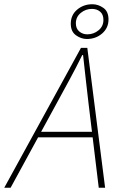

<svg xmlns="http://www.w3.org/2000/svg" viewBox="-62 -886 562 906"><path d="M-42 0 320 -660H350L434 0H404L356 -396Q350 -452 343 -509Q336 -566 330 -626H326Q296 -565 266 -510Q236 -455 204 -396L-12 0ZM104 -238 112 -264H392L386 -238ZM348 -702Q321 -702 296.5 -719.5Q272 -737 272 -774Q272 -815 302 -840.5Q332 -866 374 -866Q401 -866 425.5 -849Q450 -832 450 -794Q450 -754 420 -728Q390 -702 348 -702ZM350 -724Q380 -724 403 -743Q426 -762 426 -792Q426 -818 410.5 -831Q395 -844 372 -844Q342 -844 319 -825Q296 -806 296 -776Q296 -751 312 -737.5Q328 -724 350 -724Z"/></svg>

Font: Source Sans Variable
Style: Italic
Weight: 200
Italic angle: -11°
Designer: Paul D. Hunt
Foundry: Adobe Systems Incorporated
Version: Version 3.006;hotconv 1.0.111;makeotfexe 2.5.65597